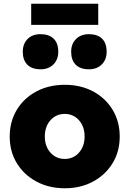

<svg xmlns="http://www.w3.org/2000/svg" viewBox="-20 -998 693 1028"><path d="M327 10Q242 10 175 -26Q108 -62 70 -124.5Q32 -187 32 -267Q32 -347 70 -410Q108 -473 175 -508.5Q242 -544 327 -544Q412 -544 478.5 -508.5Q545 -473 583 -410Q621 -347 621 -267Q621 -187 583 -124.5Q545 -62 478.5 -26Q412 10 327 10ZM327 -147Q373 -147 403 -181Q433 -215 433 -267Q433 -320 403 -354Q373 -388 327 -388Q280 -388 250 -354Q220 -320 220 -267Q220 -215 250 -181Q280 -147 327 -147ZM456 -627Q410 -627 385.5 -651.5Q361 -676 361 -721Q361 -763 387 -789Q413 -815 456 -815Q502 -815 526.5 -791Q551 -767 551 -721Q551 -679 525 -653Q499 -627 456 -627ZM197 -627Q151 -627 126.5 -651.5Q102 -676 102 -721Q102 -763 127.5 -789Q153 -815 197 -815Q242 -815 267 -791Q292 -767 292 -721Q292 -679 266 -653Q240 -627 197 -627ZM147 -865V-978H506V-865Z"/></svg>

Font: Lexend Deca ExtraBold
Style: Regular
Weight: 800
Designer: Bonnie Shaver-Troup, Thomas Jockin
Foundry: Lexend
Version: Version 1.008; ttfautohint (v1.8.4.7-5d5b)